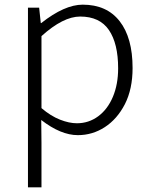

<svg xmlns="http://www.w3.org/2000/svg" viewBox="-20 -567 645 824"><path d="M100 -534H148L155 -468H157Q257 -547 335 -547Q438 -547 493.5 -476Q549 -405 549 -275Q549 -185 516 -120Q483 -56 430 -21.5Q377 13 314 13Q241 13 157 -52L158 46V237H100ZM487 -274Q487 -380 447.5 -438Q408 -496 324 -496Q251 -496 158 -412V-103Q198 -69 237.5 -53.5Q277 -38 310 -38Q361 -38 401.5 -68Q442 -98 464.5 -151.5Q487 -205 487 -274Z"/></svg>

Font: Merged Yaku Han JP Light
Style: Regular
Weight: 300
Designer: Ryoko NISHIZUKA 西塚涼子 (kana, bopomofo & ideographs); Paul D. Hunt (Latin, Greek & Cyrillic); Sandoll Communications 산돌커뮤니
Foundry: Adobe
Version: Version 2.004